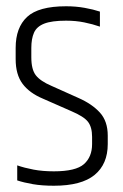

<svg xmlns="http://www.w3.org/2000/svg" viewBox="-20 -588 394 613"><path d="M30 -435Q30 -500 66.5 -534Q103 -568 191 -568Q222 -568 250 -563Q278 -558 299 -551V-503Q276 -511 249 -516.5Q222 -522 191 -522Q145 -522 121 -512.5Q97 -503 88.5 -483.5Q80 -464 80 -435V-405Q80 -366 94.5 -347.5Q109 -329 144 -314L231 -275Q274 -256 299 -228.5Q324 -201 324 -155V-128Q324 -64 282 -29.5Q240 5 152 5Q114 5 85 0Q56 -5 35 -12V-60Q58 -52 87 -46.5Q116 -41 152 -41Q222 -41 248 -64Q274 -87 274 -128V-151Q274 -182 261 -199Q248 -216 208 -233L117 -273Q74 -291 52 -320.5Q30 -350 30 -399Z"/></svg>

Font: Khand Variable Light
Style: Regular
Weight: 300
Designer: Satya Rajpurohit
Foundry: Indian Type Foundry
Version: Version 3.000